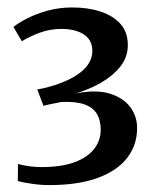

<svg xmlns="http://www.w3.org/2000/svg" viewBox="-20 -924 424 528"><path d="M115 -415Q92.5 -415 68.5 -418.5Q44.5 -422 29 -426L29.5 -473Q42 -469.5 59.2 -467Q76.5 -464.5 93.5 -464.5Q149.5 -464.5 185.8 -478.2Q222 -492 239.5 -515.2Q257 -538.5 257 -567.5Q257 -592.5 246.8 -610.2Q236.5 -628 212.5 -636.8Q188.5 -645.5 148 -643.5Q143.5 -642.5 133.5 -640.5Q123.5 -638.5 113.8 -636.5Q104 -634.5 99.5 -633L82.5 -678Q98 -680.5 113.2 -684.8Q128.5 -689 142.5 -694Q187.5 -710.5 210.8 -733.2Q234 -756 234 -785Q233.5 -806 222.2 -819Q211 -832 192 -838.2Q173 -844.5 150 -844.5Q116.5 -844.5 87.8 -833.5Q59 -822.5 40 -810.5L17 -850Q30.5 -861 55 -873.5Q79.5 -886 111.2 -894.8Q143 -903.5 179 -903.5Q222.5 -903.5 257 -892Q291.5 -880.5 311.5 -858Q331.5 -835.5 331.5 -800Q331.5 -766.5 310.5 -740.5Q289.5 -714.5 256.8 -696Q224 -677.5 188 -667Q243.5 -678 281 -666.8Q318.5 -655.5 337.8 -630Q357 -604.5 357 -572.5Q357.5 -527 330.8 -491.2Q304 -455.5 250 -435.2Q196 -415 115 -415Z"/></svg>

Font: Merriweather 36pt
Style: Regular
Weight: 400
Designer: Eben Sorkin
Foundry: Eben Sorkin
Version: Version 2.100